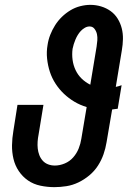

<svg xmlns="http://www.w3.org/2000/svg" viewBox="-20 -763 540 791"><path d="M204 8Q175 8 146.5 2Q118 -4 95.5 -19.5Q73 -35 57.5 -58Q42 -81 35.5 -108.5Q29 -136 29.5 -165Q30 -194 35 -223L52 -331H159L139 -209Q136 -194 135 -179.5Q134 -165 135.5 -151Q137 -137 142 -124Q147 -111 156 -101Q165 -91 178 -86Q191 -81 206 -81Q226 -81 246.5 -89.5Q267 -98 281.5 -114.5Q296 -131 304 -151Q312 -171 315 -191L337 -322Q310 -330 286.5 -344Q263 -358 243.5 -376.5Q224 -395 209 -418Q194 -441 185.5 -467Q177 -493 174 -521.5Q171 -550 176 -578Q179 -599 187 -619.5Q195 -640 207 -659Q219 -678 235 -693.5Q251 -709 270 -720.5Q289 -732 310.5 -737.5Q332 -743 352 -743Q375 -743 396.5 -736.5Q418 -730 435.5 -717.5Q453 -705 464.5 -686.5Q476 -668 481.5 -646.5Q487 -625 486.5 -602Q486 -579 482 -556L457 -405Q463 -406 469 -408Q475 -410 481 -412L465 -315Q459 -314 453 -313.5Q447 -313 442 -312L419 -177Q415 -152 406.5 -127.5Q398 -103 383.5 -80.5Q369 -58 348 -40.5Q327 -23 303 -11.5Q279 0 253.5 4Q228 8 204 8ZM352 -414 378 -571Q380 -584 381 -597Q382 -610 379.5 -622Q377 -634 369.5 -644Q362 -654 349 -654Q339 -654 329.5 -648.5Q320 -643 313 -635.5Q306 -628 300.5 -619Q295 -610 291 -600.5Q287 -591 284 -581.5Q281 -572 279 -562Q276 -539 279 -516.5Q282 -494 291.5 -474Q301 -454 316.5 -439Q332 -424 352 -414Z"/></svg>

Font: Iosevka Slab Extrabold
Style: Italic
Weight: 800
Italic angle: -9°
Monospace: yes
Designer: Belleve Invis
Foundry: Belleve Invis
Version: Version 11.1.0; ttfautohint (v1.8.3)